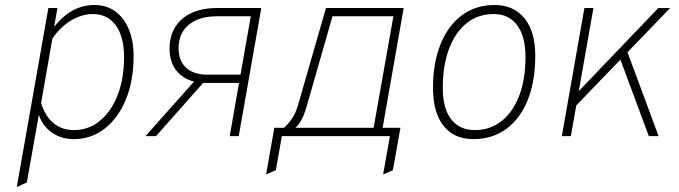

<svg xmlns="http://www.w3.org/2000/svg" viewBox="-20 -543 2708 766"><path d="M47 203 173 -511H209L196 -436Q264 -523 357 -523Q404.5 -523 439.5 -497.8Q474.5 -472.5 493.8 -426.8Q513 -381 513 -319Q513 -221.5 482.5 -147Q452 -72.5 398.2 -30.2Q344.5 12 274 12Q224.5 12 187.2 -14Q150 -40 135 -85L87 185ZM275 -24Q333.5 -24 378.8 -61.2Q424 -98.5 449.5 -164.2Q475 -230 475 -315Q475 -396 442.2 -441.5Q409.5 -487 350 -487Q306.5 -487 263.2 -461Q220 -435 189 -389L144 -132Q160 -79.5 193.5 -51.8Q227 -24 275 -24Z M896.5 0 933.5 -212H802.5Q735 -212 695.8 -248.2Q656.5 -284.5 656.5 -349Q656.5 -399 679 -435.2Q701.5 -471.5 744 -491.2Q786.5 -511 846.5 -511H1022.5L932.5 0ZM560.5 0 763.5 -228H804.5L602.5 0ZM808.5 -245H939.5L980.5 -478H845.5Q773.5 -478 733 -444.2Q692.5 -410.5 692.5 -351Q692.5 -300 722.8 -272.5Q753 -245 808.5 -245Z M1041.5 153 1074.5 -33H1112.5Q1128.5 -46.5 1143.8 -68.2Q1159 -90 1168.5 -122L1280.5 -511H1590.5L1506.5 -33H1577.5L1547.5 136L1508.5 153L1535.5 0H1104.5L1080.5 136ZM1158.5 -33H1470.5L1549.5 -478H1306.5L1204.5 -122Q1194 -85.5 1182.8 -65Q1171.5 -44.5 1158.5 -33Z M1868.5 12Q1791.5 12 1749.5 -41Q1707.5 -94 1707.5 -193Q1707.5 -293 1737.8 -367.2Q1768 -441.5 1823 -482.2Q1878 -523 1952.5 -523Q2030 -523 2072.8 -469.8Q2115.5 -416.5 2115.5 -321Q2115.5 -219 2085.5 -144.2Q2055.5 -69.5 2000 -28.8Q1944.5 12 1868.5 12ZM1874.5 -24Q1935.5 -24 1981 -60Q2026.5 -96 2051.5 -161.5Q2076.5 -227 2076.5 -315Q2076.5 -397 2043.5 -442Q2010.5 -487 1949.5 -487Q1887.5 -487 1842 -450.8Q1796.5 -414.5 1771.5 -348.2Q1746.5 -282 1746.5 -192Q1746.5 -111 1779.8 -67.5Q1813 -24 1874.5 -24Z M2257.5 -100 2267.5 -157 2606.5 -511H2653.5ZM2221.5 0 2311.5 -511H2347.5L2257.5 0ZM2568.5 0 2451.5 -315 2479.5 -345 2607.5 0Z"/></svg>

Font: Overpass Thin
Style: Italic
Weight: 250
Italic angle: -10°
Designer: Delve Withrington, Dave Bailey, Thomas Jockin
Foundry: Delve Fonts LLC
Version: Version 4.000